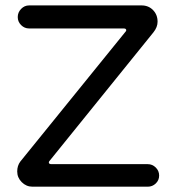

<svg xmlns="http://www.w3.org/2000/svg" viewBox="-20 -703 663 724"><path d="M44.9 -56.6Q44.9 -78.1 56.6 -93.8L452.1 -582Q456.1 -585.9 456.1 -588.9Q456.1 -595.7 446.3 -595.7H89.8Q72.3 -595.7 59.6 -608.4Q46.9 -621.1 46.9 -638.7Q46.9 -656.2 59.6 -669.4Q72.3 -682.6 89.8 -682.6H513.7Q540 -682.6 557.1 -665Q574.2 -647.5 574.2 -621.1Q574.2 -600.6 558.6 -581.1L168 -97.7Q164.1 -93.8 164.1 -90.8Q164.1 -84 173.8 -84H537.1Q554.7 -84 567.4 -71.3Q580.1 -58.6 580.1 -41Q580.1 -23.4 567.4 -11.2Q554.7 1 537.1 1H102.5Q79.1 1 62 -16.1Q44.9 -33.2 44.9 -56.6Z"/></svg>

Font: jf-openhuninn-2.1
Style: Regular
Weight: 400
Designer: [Kosugi Maru]
Designed by MOTOYA      

[Varela Round]
Joe Prince (Latin component); Avraham Cornfeld (Hebrew component)
Foundry: justfont Co., Ltd.
Version: 2.1